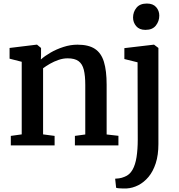

<svg xmlns="http://www.w3.org/2000/svg" viewBox="-20 -820 1010 1083"><path d="M102.5 -62V-471.5L34 -489V-549.5L186 -568H189L211.5 -549.5V-509L210.5 -484.5Q232 -504 265.2 -523.2Q298.5 -542.5 338 -555.2Q377.5 -568 417 -568Q479.5 -568 515.2 -544.5Q551 -521 566.2 -471.2Q581.5 -421.5 581.5 -342V-61.5L648 -54V0H402.5V-53.5L461 -61.5V-340.5Q461 -393 452.8 -426.2Q444.5 -459.5 423 -475.2Q401.5 -491 361.5 -491Q336 -491 310.5 -482.2Q285 -473.5 262.2 -460.5Q239.5 -447.5 223 -435V-62L288 -53.5V0H41V-53.5ZM694.5 243Q686 243.5 673.5 243.2Q661 243 650 242Q639 241 635 239L629.5 188Q636.5 188 651.5 186Q666.5 184 683 177Q711 166.5 727.2 138Q743.5 109.5 750.2 66Q757 22.5 757 -33L756 -468.5L681.5 -487V-548.5L847 -568H849L873.5 -549.5V-7.5Q873.5 54.5 858.5 100.8Q843.5 147 817.8 177.8Q792 208.5 760 224.8Q728 241 694.5 243ZM800 -651.5Q766 -651.5 748.2 -672.5Q730.5 -693.5 730.5 -721Q730.5 -752.5 749.8 -776.2Q769 -800 808 -800H809Q843 -800 860.8 -779.8Q878.5 -759.5 878.5 -732Q878.5 -700.5 859.2 -676Q840 -651.5 801 -651.5Z"/></svg>

Font: Merriweather SemiBold
Style: Regular
Weight: 600
Version: Version 2.100